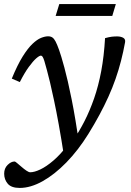

<svg xmlns="http://www.w3.org/2000/svg" viewBox="-36 -686 645 944"><path d="M61.5 -282.5 22 -299.5Q49.5 -366.5 75.2 -407.8Q101 -449 123.8 -470.5Q146.5 -492 166 -499.8Q185.5 -507.5 200.5 -507.5Q213 -507.5 221.5 -501.8Q230 -496 237.5 -481.5Q245 -467 254.5 -440.5Q264 -414.5 280.5 -354Q297 -293.5 316.2 -198Q335.5 -102.5 354 30L279 83.5Q265.5 -4 253 -73Q240.5 -142 229.5 -193.2Q218.5 -244.5 210 -280.8Q201.5 -317 195 -340Q187 -371 182 -386.5Q177 -402 173.2 -407.2Q169.5 -412.5 165 -412.5Q157.5 -412.5 142 -399Q126.5 -385.5 105.5 -356.8Q84.5 -328 61.5 -282.5ZM297.5 26 325 2Q354 -40.5 379.8 -91Q405.5 -141.5 426.8 -202.5Q448 -263.5 461.8 -337Q475.5 -410.5 480.5 -498.5Q500.5 -504 513.5 -505.5Q526.5 -507 540.5 -507Q559.5 -506.5 570.5 -499.8Q581.5 -493 579 -478.5Q570.5 -431.5 559 -386.8Q547.5 -342 532.2 -298.2Q517 -254.5 497.2 -210.8Q477.5 -167 453 -121.5Q428.5 -76 398.5 -27.5Q348.5 53 290.5 112.5Q232.5 172 173.5 205Q114.5 238 61 238Q19.5 238 2 217.2Q-15.5 196.5 -15.5 168Q-15.5 141.5 1.5 124.8Q18.5 108 36 108Q39 108 48 115.8Q57 123.5 69.5 134Q82 145 93.8 153Q105.5 161 112.5 161Q133 161 162.5 147Q192 133 226.8 103.2Q261.5 73.5 297.5 26ZM237.5 -607.5 255.5 -666H533.5L516 -607.5Z"/></svg>

Font: Newsreader 8pt
Style: Italic
Weight: 400
Italic angle: -17°
Version: Version 1.003